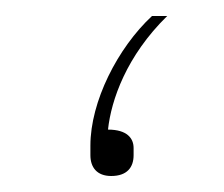

<svg xmlns="http://www.w3.org/2000/svg" viewBox="-20 -208 280 240"><path d="M119 12C139 12 147 1 147 -14V-23C147 -35 139 -46 115 -46C119 -83 138 -138 189 -188H170C127 -148 93 -81 93 -26V-14C93 1 101 12 119 12Z"/></svg>

Font: IBM Plex Arabic Thin
Style: Regular
Weight: 100
Designer: Mike Abbink, Paul van der Laan, Pieter van Rosmalen, Wael Morcos, Khajak Apelian
Foundry: Bold Monday
Version: Version 1.0